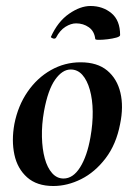

<svg xmlns="http://www.w3.org/2000/svg" viewBox="-20 -607 448 641"><path d="M158 14Q103 14 70.5 -15Q38 -44 28 -91Q18 -138 28 -193Q40 -254 72 -300.5Q104 -347 150 -373Q196 -399 249 -399Q305 -399 338 -371.5Q371 -344 382 -297.5Q393 -251 381 -193Q368 -125 332.5 -78.5Q297 -32 251 -9Q205 14 158 14ZM192 -11Q224 -11 247.5 -48.5Q271 -86 282 -149Q290 -194 289.5 -234.5Q289 -275 280 -307Q271 -339 255 -357Q239 -375 216 -375Q188 -375 164 -341Q140 -307 127 -236Q119 -191 120 -150Q121 -109 129.5 -78Q138 -47 154 -29Q170 -11 192 -11ZM298 -477Q295 -503 276.5 -516Q258 -529 234 -529Q217 -529 198.5 -517.5Q180 -506 167 -481Q163 -476 156 -479Q149 -482 150 -484Q173 -535 210.5 -561Q248 -587 282 -587Q323 -587 352 -563Q381 -539 381 -490Q381 -485 368.5 -481.5Q356 -478 339.5 -476Q323 -474 310.5 -474Q298 -474 298 -477Z"/></svg>

Font: Cormorant Light
Style: Bold Italic
Weight: 700
Italic angle: -10°
Version: Version 4.000